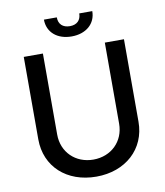

<svg xmlns="http://www.w3.org/2000/svg" viewBox="-98 -996 932 1087"><g transform="rotate(-10 368.0 -452.5)"><path d="M546 -728V-262C546 -161 471 -87 368 -87C265 -87 190 -161 190 -262V-728H80V-254C80 -97 198 11 368 11C536 11 656 -97 656 -254V-728ZM229 -916C229 -843 285 -795 368 -795C450 -795 507 -843 507 -916H432C432 -877 408 -854 368 -854C327 -854 303 -877 303 -916Z"/></g></svg>

Font: Wafeq Medium
Style: Regular
Weight: 500
Designer: Rasmus Andersson & Azza Alameddine
Foundry: Google & TypeTogether
Version: Version 3.000;January 28, 2025;FontCreator 15.0.0.3014 64-bi